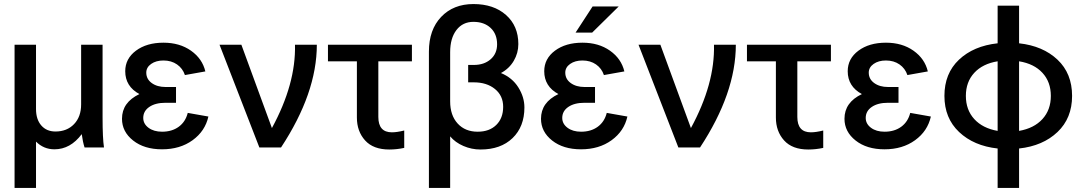

<svg xmlns="http://www.w3.org/2000/svg" viewBox="-20 -729 5354 949"><path d="M52 -508H158V-190Q158 -139 184 -109Q210 -79 254 -79Q311 -79 346 -115.5Q381 -152 381 -213V-508H487V-148Q487 -46 494 0H398Q389 -28 384 -66Q328 9 249 9Q196 9 158 -29V200H52Z M798 -221Q748 -221 718 -200.5Q688 -180 688 -146Q688 -117 714 -97.5Q740 -78 781 -78Q830 -78 863.5 -102.5Q897 -127 908 -171L1010 -153Q994 -81 932 -36Q870 9 781 9Q693 9 638 -34.5Q583 -78 583 -142Q583 -223 669 -264Q599 -302 599 -377Q599 -439 652 -478.5Q705 -518 788 -518Q868 -518 924 -478.5Q980 -439 995 -376L894 -358Q883 -391 855 -410.5Q827 -430 788 -430Q751 -430 727 -413Q703 -396 703 -370Q703 -338 730 -318.5Q757 -299 798 -299H850V-221Z M1065 -508H1173L1324 -96Q1443 -315 1438 -508H1546Q1546 -269 1369 0H1262Z M1744 -148V-426H1601V-508H2016V-426H1850V-151Q1850 -75 1917 -75Q1942 -75 1978 -84V2Q1941 10 1904 10Q1825 10 1784.5 -35Q1744 -80 1744 -148Z M2100 -474Q2100 -582 2160.5 -645.5Q2221 -709 2320 -709Q2420 -709 2481 -655Q2542 -601 2542 -511Q2542 -467 2519.5 -428.5Q2497 -390 2456 -368Q2512 -345 2542 -297Q2572 -249 2572 -198Q2572 -103 2513.5 -46.5Q2455 10 2355 10Q2311 10 2270.5 -7.5Q2230 -25 2205 -55V200H2100ZM2205 -228Q2205 -159 2242 -118.5Q2279 -78 2341 -78Q2399 -78 2433 -111.5Q2467 -145 2467 -201Q2467 -256 2426.5 -289Q2386 -322 2322 -322H2294V-408H2322Q2373 -408 2405 -436Q2437 -464 2437 -510Q2437 -561 2405 -591Q2373 -621 2320 -621Q2267 -621 2236 -580.5Q2205 -540 2205 -471Z M2869 -221Q2819 -221 2789 -200.5Q2759 -180 2759 -146Q2759 -117 2785 -97.5Q2811 -78 2852 -78Q2901 -78 2934.5 -102.5Q2968 -127 2979 -171L3081 -153Q3065 -81 3003 -36Q2941 9 2852 9Q2764 9 2709 -34.5Q2654 -78 2654 -142Q2654 -223 2740 -264Q2670 -302 2670 -377Q2670 -439 2723 -478.5Q2776 -518 2859 -518Q2939 -518 2995 -478.5Q3051 -439 3066 -376L2965 -358Q2954 -391 2926 -410.5Q2898 -430 2859 -430Q2822 -430 2798 -413Q2774 -396 2774 -370Q2774 -338 2801 -318.5Q2828 -299 2869 -299H2921V-221ZM2825 -568 2909 -697H3038L2907 -568Z M3136 -508H3244L3395 -96Q3514 -315 3509 -508H3617Q3617 -269 3440 0H3333Z M3815 -148V-426H3672V-508H4087V-426H3921V-151Q3921 -75 3988 -75Q4013 -75 4049 -84V2Q4012 10 3975 10Q3896 10 3855.5 -35Q3815 -80 3815 -148Z M4369 -221Q4319 -221 4289 -200.5Q4259 -180 4259 -146Q4259 -117 4285 -97.5Q4311 -78 4352 -78Q4401 -78 4434.5 -102.5Q4468 -127 4479 -171L4581 -153Q4565 -81 4503 -36Q4441 9 4352 9Q4264 9 4209 -34.5Q4154 -78 4154 -142Q4154 -223 4240 -264Q4170 -302 4170 -377Q4170 -439 4223 -478.5Q4276 -518 4359 -518Q4439 -518 4495 -478.5Q4551 -439 4566 -376L4465 -358Q4454 -391 4426 -410.5Q4398 -430 4359 -430Q4322 -430 4298 -413Q4274 -396 4274 -370Q4274 -338 4301 -318.5Q4328 -299 4369 -299H4421V-221Z M5279 -255Q5279 -145 5207 -76.5Q5135 -8 5017 5V200H4911V5Q4793 -8 4720.5 -76.5Q4648 -145 4648 -255Q4648 -366 4720 -434Q4792 -502 4911 -515V-701H5017V-515Q5135 -502 5207 -434Q5279 -366 5279 -255ZM4911 -82V-426Q4837 -414 4795.5 -369Q4754 -324 4754 -255Q4754 -186 4795.5 -140.5Q4837 -95 4911 -82ZM5017 -82Q5091 -95 5132.5 -140.5Q5174 -186 5174 -255Q5174 -324 5132.5 -369Q5091 -414 5017 -426Z"/></svg>

Font: LT Superior Semi-bold
Style: Regular
Weight: 600
Designer: Daniel Lyons
Foundry: LyonsType
Version: Version 1.0